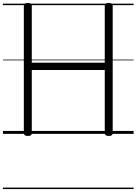

<svg xmlns="http://www.w3.org/2000/svg" viewBox="-20 -910 928 1305"><path d="M169 14Q142 14 142 -5V-871Q142 -881 148.5 -885.5Q155 -890 169 -890Q196 -890 196 -871V-484H692V-871Q692 -881 698.5 -885.5Q705 -890 719 -890Q746 -890 746 -871V-5Q746 4 740 9Q734 14 719 14Q692 14 692 -5V-434H196V-5Q196 4 190 9Q184 14 169 14ZM0 365H888V375H0ZM0 -20H888V0H0ZM0 -505H888V-500H0ZM0 -885H888V-875H0Z"/></svg>

Font: Playwrite GB J Guides
Style: Regular
Weight: 400
Designer: Veronika Burian, José Scaglione
Foundry: TypeTogether
Version: Version 1.003